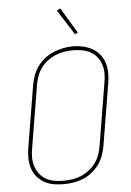

<svg xmlns="http://www.w3.org/2000/svg" viewBox="-63 -1006 725 1060"><g transform="rotate(-5 300.0 -476.0)"><path d="M246 8Q217 8 189.5 3Q162 -2 138.5 -15.5Q115 -29 98 -50Q81 -71 73 -97Q65 -123 64.5 -151.5Q64 -180 69 -208L126 -553Q131 -580 140.5 -606Q150 -632 167 -655Q184 -678 207 -696Q230 -714 256.5 -724.5Q283 -735 310 -740.5Q337 -746 363 -746Q391 -746 419 -739.5Q447 -733 470.5 -720Q494 -707 511 -685.5Q528 -664 536 -638.5Q544 -613 544.5 -584Q545 -555 540 -527L483 -182Q478 -155 468.5 -129Q459 -103 442 -80Q425 -57 402 -39Q379 -21 352.5 -10.5Q326 0 299 4Q272 8 246 8ZM246 -11Q271 -11 295.5 -14.5Q320 -18 344 -28Q368 -38 389 -54Q410 -70 425.5 -91.5Q441 -113 449.5 -136.5Q458 -160 462 -185L519 -530Q524 -555 524 -581Q524 -607 516.5 -630.5Q509 -654 494 -673Q479 -692 457.5 -703.5Q436 -715 411 -719.5Q386 -724 361 -724Q336 -724 311.5 -720Q287 -716 263.5 -706Q240 -696 219 -680Q198 -664 183 -643Q168 -622 159.5 -598.5Q151 -575 147 -550L90 -205Q85 -180 85 -154.5Q85 -129 92.5 -105.5Q100 -82 114.5 -63Q129 -44 150 -32Q171 -20 196 -15.5Q221 -11 246 -11ZM381 -811 292 -950 312 -960 397 -819Z"/></g></svg>

Font: Iosevka Curly ThExObl
Style: Regular
Weight: 100
Width: 7
Italic angle: -9°
Monospace: yes
Designer: Belleve Invis
Foundry: Belleve Invis
Version: Version 11.1.0; ttfautohint (v1.8.3)